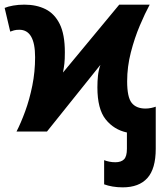

<svg xmlns="http://www.w3.org/2000/svg" viewBox="-30 -566 695 826"><path d="M498 240Q475 240 454.5 236.5Q434 233 418 227V123Q428 127 440.5 129.5Q453 132 466 132Q491 132 503.5 119.5Q516 107 516 74V4Q460 -8 424.5 -52.5Q389 -97 389 -190Q389 -217 391.5 -240.5Q394 -264 402 -287L172 0H41Q60 -37 78.5 -87.5Q97 -138 109 -197.5Q121 -257 121 -320Q121 -438 53 -438Q40 -438 30.5 -435.5Q21 -433 14 -430L-10 -532Q4 -538 26.5 -542Q49 -546 75 -546Q127 -546 166 -526.5Q205 -507 227 -462.5Q249 -418 249 -341Q249 -310 247 -292.5Q245 -275 241 -254L483 -546H614Q594 -509 571.5 -456Q549 -403 533 -341Q517 -279 517 -216Q517 -148 536.5 -123.5Q556 -99 596 -99Q608 -99 620 -101.5Q632 -104 640 -107V74Q640 160 604 200Q568 240 498 240Z"/></svg>

Font: Noto Sans
Style: Bold
Weight: 700
Designer: Monotype Design Team
Foundry: Monotype Imaging Inc.
Version: Version 2.000;GOOG;noto-source:20170915:90ef993387c0; ttfaut